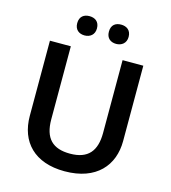

<svg xmlns="http://www.w3.org/2000/svg" viewBox="-131 -1020 1010 1136"><g transform="rotate(15 373.5 -452.5)"><path d="M216 -856C216 -816 243 -797 276 -797C309 -797 337 -816 337 -856C337 -898 309 -915 276 -915C243 -915 216 -898 216 -856ZM410 -856C410 -816 436 -797 470 -797C502 -797 531 -816 531 -856C531 -898 502 -915 470 -915C436 -915 410 -898 410 -856ZM659 -252V-714H532V-268C532 -158 485 -99 374 -99C268 -99 215 -150 215 -267V-714H87V-254C87 -95 185 10 370 10C565 10 659 -104 659 -252Z"/></g></svg>

Font: Noto Sans Vithkuqi SemiBold
Style: Regular
Weight: 600
Version: Version 1.001